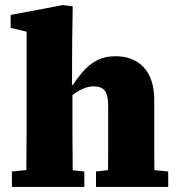

<svg xmlns="http://www.w3.org/2000/svg" viewBox="-20 -738 704 758"><path d="M27 0V-61L127 -71H219L313 -61V0ZM83 0Q84 -30 84 -67Q84 -104 84.5 -143Q85 -182 85 -215V-613L22 -628V-679L228 -718L267 -713L265 -574L264 -388L266 -381V-215Q266 -182 266.5 -143Q267 -104 267 -67Q267 -30 268 0ZM359 0V-61L449 -71H541L644 -61V0ZM406 0Q406 -30 406.5 -67Q407 -104 407 -142.5Q407 -181 407 -215V-320Q407 -362 394 -379.5Q381 -397 349 -397Q331 -397 312 -389.5Q293 -382 273 -368Q253 -354 233 -334L228 -403H268Q291 -438 314.5 -463Q338 -488 367.5 -502Q397 -516 436 -516Q507 -516 548 -471.5Q589 -427 589 -342V-215Q589 -181 589 -142.5Q589 -104 589.5 -67Q590 -30 590 0Z"/></svg>

Font: Source Serif 4 ExtraBold
Style: Regular
Weight: 800
Designer: Frank Grießhammer
Foundry: Adobe Systems Incorporated
Version: Version 4.004;hotconv 1.0.116;makeotfexe 2.5.65601